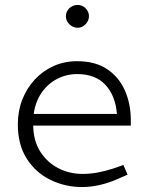

<svg xmlns="http://www.w3.org/2000/svg" viewBox="-20 -748 594 775"><path d="M311 7Q243 7 183.5 -22Q124 -51 88 -107.5Q52 -164 52 -246Q52 -300 70 -346Q88 -392 120.5 -427Q153 -462 196.5 -481.5Q240 -501 291 -501Q365 -501 413 -468.5Q461 -436 484.5 -382Q508 -328 508 -263V-241H114Q115 -178 143.5 -134.5Q172 -91 216.5 -68.5Q261 -46 313 -46Q345 -46 376 -52Q407 -58 438 -68L478 -82L495 -43L456 -26Q423 -11 385.5 -2Q348 7 311 7ZM116 -288H452Q446 -362 405.5 -405.5Q365 -449 292 -449Q248 -449 210.5 -429.5Q173 -410 148 -374Q123 -338 116 -288ZM293 -636Q281 -636 270 -642.5Q259 -649 252.5 -659.5Q246 -670 246 -683Q246 -695 252.5 -705.5Q259 -716 270 -722Q281 -728 293 -728Q306 -728 316 -722Q326 -716 332.5 -705.5Q339 -695 339 -683Q339 -670 332.5 -659.5Q326 -649 316 -642.5Q306 -636 293 -636Z"/></svg>

Font: REM ExtraLight
Style: Regular
Weight: 250
Designer: Octavio Pardo
Foundry: Ashler Design
Version: Version 1.005;gftools[0.9.28]